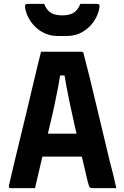

<svg xmlns="http://www.w3.org/2000/svg" viewBox="-20 -967 640 987"><path d="M147 -280H316Q332 -280 347.5 -280Q363 -280 377 -280L412 -289L440 -162H156Q153 -162 150.5 -163.5Q148 -165 146.5 -167.5Q145 -170 145 -173ZM160 0Q129 0 97.5 0Q66 0 34 0Q31 0 28.5 -1.5Q26 -3 25.5 -5.5Q25 -8 26 -13Q31 -36 41 -78Q51 -120 64 -174.5Q77 -229 92 -290Q107 -351 121.5 -412.5Q136 -474 149.5 -530.5Q163 -587 173.5 -631Q184 -675 191 -701Q248 -701 299.5 -701Q351 -701 399 -701Q403 -701 405 -699.5Q407 -698 408.5 -696Q410 -694 410 -690Q425 -634 440.5 -570.5Q456 -507 472.5 -437.5Q489 -368 507 -293.5Q525 -219 544 -139Q553 -106 561.5 -71Q570 -36 578 0Q546 0 515 0Q484 0 455 0Q449 0 444.5 -2Q440 -4 437.5 -11Q435 -18 431 -33Q411 -119 394 -190.5Q377 -262 364 -320.5Q351 -379 340.5 -428Q330 -477 322 -520Q314 -563 308 -602L338 -579H263L293 -602Q287 -563 279 -520.5Q271 -478 260.5 -428.5Q250 -379 235 -317.5Q220 -256 201.5 -177.5Q183 -99 160 0ZM393 -947Q414 -947 435 -947Q456 -947 477 -947Q487 -947 490 -943Q493 -939 491 -927Q485 -890 462 -856.5Q439 -823 403.5 -802.5Q368 -782 324 -782H276Q232 -782 196.5 -802.5Q161 -823 138 -856.5Q115 -890 109 -927Q108 -939 110.5 -943Q113 -947 123 -947Q144 -947 165 -947Q186 -947 207 -947Q220 -914 242 -901Q264 -888 300 -888Q336 -888 358 -901Q380 -914 393 -947Z"/></svg>

Font: Recursive Monospace
Style: Bold
Weight: 700
Version: Version 1.047